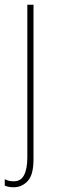

<svg xmlns="http://www.w3.org/2000/svg" viewBox="-36 -547 242 808"><path d="M22 241Q9 241 -0.5 239Q-10 237 -16 234V207Q0 216 22 216Q52 216 65.5 189.5Q79 163 79 115V-527H105V123Q105 189 80.5 215Q56 241 22 241Z"/></svg>

Font: Noto Sans Devanagari UI Condensed Thin
Style: Regular
Weight: 100
Width: 3
Designer: Jelle Bosma - Monotype Design Team
Foundry: Monotype Imaging Inc.
Version: Version 2.004; ttfautohint (v1.8.4.7-5d5b)